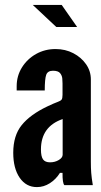

<svg xmlns="http://www.w3.org/2000/svg" viewBox="-20 -755 412 783"><path d="M130.5 8Q158.5 8 183.2 -7.8Q208 -23.5 224.5 -50H235Q234.5 -8 242.5 0H358.5Q353.5 -30 352 -50.2Q350.5 -70.5 350.5 -95V-431Q350.5 -465 331 -493Q311.5 -521 279 -538Q246.5 -555 206.5 -555Q163 -555 127 -534.8Q91 -514.5 69.5 -480Q48 -445.5 48 -403.5V-386H162.5Q162.5 -433.5 168.5 -450Q174.5 -466.5 196 -466.5Q217 -466.5 225 -456.8Q233 -447 234 -434.8Q235 -422.5 235 -414.5V-368Q235 -353.5 231 -348.5Q227 -343.5 213.8 -338.8Q200.5 -334 172 -320.5Q103 -287.5 68.5 -244.8Q34 -202 34 -132Q34 -68.5 60.2 -30.2Q86.5 8 130.5 8ZM184 -93Q164 -93 155.5 -105Q147 -117 147 -145.5Q147 -239 235.5 -269.5V-124Q235.5 -112 219.8 -102.5Q204 -93 184 -93ZM209.5 -645H294.5L231.5 -735H113.5Z"/></svg>

Font: League Gothic SemiExpanded
Style: Regular
Weight: 400
Width: 6
Designer: The League of Moveable Type
Version: Version 1.600; ttfautohint (v1.8.3)